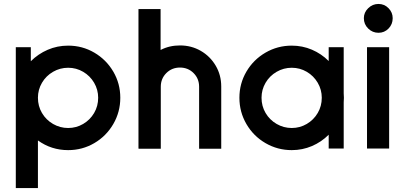

<svg xmlns="http://www.w3.org/2000/svg" viewBox="-20 -752 2047 972"><path d="M172 -41V200H60V-513H136V-442Q173 -479 221.5 -500Q270 -521 325 -521Q397 -521 457.5 -485.5Q518 -450 553.5 -389.5Q589 -329 589 -257Q589 -185 553.5 -124Q518 -63 457.5 -27.5Q397 8 325 8Q240 8 172 -41ZM477 -257Q477 -298 456.5 -333Q436 -368 401 -388.5Q366 -409 325 -409Q284 -409 248.5 -388.5Q213 -368 192.5 -333Q172 -298 172 -257Q172 -215 192.5 -180Q213 -145 248.5 -124.5Q284 -104 325 -104Q366 -104 401 -124.5Q436 -145 456.5 -180Q477 -215 477 -257Z M681 -706H793V-499Q837 -522 891 -522Q949 -522 996.5 -494.5Q1044 -467 1072 -419.5Q1100 -372 1100 -314V1H988V-313Q988 -354 960 -382Q932 -410 891 -410Q850 -410 822 -382Q794 -354 794 -313V1H682V0H681Z M1192 -257Q1192 -329 1227.5 -389.5Q1263 -450 1324 -485.5Q1385 -521 1457 -521Q1511 -521 1559 -500.5Q1607 -480 1644 -443V-513H1720V-280L1721 -257L1720 -234V0H1644V-70Q1607 -33 1559 -12.5Q1511 8 1457 8Q1385 8 1324 -27.5Q1263 -63 1227.5 -124Q1192 -185 1192 -257ZM1609 -257Q1609 -298 1588.5 -333Q1568 -368 1533 -388.5Q1498 -409 1457 -409Q1416 -409 1380.5 -388.5Q1345 -368 1324.5 -333Q1304 -298 1304 -257Q1304 -215 1324.5 -180Q1345 -145 1380.5 -124.5Q1416 -104 1457 -104Q1498 -104 1533 -124.5Q1568 -145 1588.5 -180Q1609 -215 1609 -257Z M1950 -513V0H1838V-513ZM1822 -660Q1822 -689 1844 -710.5Q1866 -732 1896 -732Q1926 -732 1947 -710.5Q1968 -689 1968 -660Q1968 -629 1947 -607.5Q1926 -586 1896 -586Q1866 -586 1844 -607.5Q1822 -629 1822 -660Z"/></svg>

Font: Lineal Medium
Style: Regular
Weight: 600
Designer: Created by Frank Adebiaye with contributions from Anton Moglia & Ariel Martín Pérez
Created by Frank ADEBIAYE with FontF
Foundry: Velvetyne Type Foundry
Version: Version 2.000